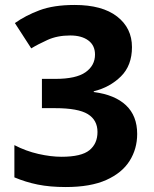

<svg xmlns="http://www.w3.org/2000/svg" viewBox="-20 -744 621 774"><path d="M512 -554Q512 -480 467.5 -436Q423 -392 358 -376V-373Q443 -362 488 -319.5Q533 -277 533 -204Q533 -144 502.5 -95.5Q472 -47 408.5 -18.5Q345 10 245 10Q181 10 132 0Q83 -10 38 -29V-159Q84 -135 134.5 -123.5Q185 -112 228 -112Q308 -112 340.5 -138.5Q373 -165 373 -212Q373 -260 334 -284Q295 -308 202 -308H149V-426H203Q287 -426 325 -453Q363 -480 363 -524Q363 -561 336 -581Q309 -601 263 -601Q211 -601 171.5 -583Q132 -565 106 -549L40 -651Q82 -681 139 -702.5Q196 -724 281 -724Q392 -724 452 -677.5Q512 -631 512 -554Z"/></svg>

Font: Noto Sans Thai Looped
Style: Bold
Weight: 700
Designer: Sasikarn Vongin, Ben Mitchell
Foundry: The Fontpad Ltd
Version: Version 1.001; ttfautohint (v1.8.4.7-5d5b)